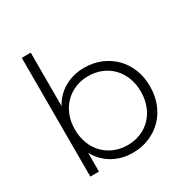

<svg xmlns="http://www.w3.org/2000/svg" viewBox="-169 -888 1013 1039"><g transform="rotate(-30 338.0 -369.0)"><path d="M365 -46Q409 -46 447 -61.5Q485 -77 512.5 -105.5Q540 -134 555.5 -174Q571 -214 571 -262Q571 -310 555.5 -349.5Q540 -389 512.5 -417.5Q485 -446 447 -461.5Q409 -477 365 -477Q321 -477 283.5 -461.5Q246 -446 218 -417.5Q190 -389 174.5 -349.5Q159 -310 159 -262Q159 -214 174.5 -174Q190 -134 218 -105.5Q246 -77 283.5 -61.5Q321 -46 365 -46ZM158 0H104V-742H160V-409Q192 -466 246.5 -496.5Q301 -527 369 -527Q425 -527 472 -507.5Q519 -488 554 -453Q589 -418 608.5 -369.5Q628 -321 628 -262Q628 -203 608.5 -154Q589 -105 554 -70Q519 -35 472 -15.5Q425 4 369 4Q300 4 245 -27.5Q190 -59 158 -117Z"/></g></svg>

Font: Montserrat-Alt1 Light
Style: Regular
Weight: 300
Designer: Differentunic
Foundry: Differentunic
Version: Version 7.222